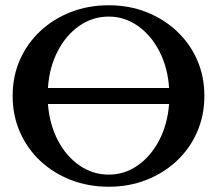

<svg xmlns="http://www.w3.org/2000/svg" viewBox="-20 -696 824 729"><path d="M393 13Q315 13 248.5 -13Q182 -39 132.5 -85.5Q83 -132 55.5 -195Q28 -258 28 -332Q28 -406 55.5 -468.5Q83 -531 132.5 -577.5Q182 -624 248.5 -650Q315 -676 393 -676Q470 -676 536 -650Q602 -624 651.5 -577.5Q701 -531 728.5 -468.5Q756 -406 756 -332Q756 -258 728.5 -195Q701 -132 651.5 -85.5Q602 -39 536 -13Q470 13 393 13ZM393 -633Q331 -633 280.5 -597.5Q230 -562 198.5 -500.5Q167 -439 162 -362H622Q617 -439 585.5 -500.5Q554 -562 503.5 -597.5Q453 -633 393 -633ZM393 -33Q453 -33 503 -68Q553 -103 584.5 -163.5Q616 -224 622 -301H162Q168 -224 199.5 -163.5Q231 -103 281.5 -68Q332 -33 393 -33Z"/></svg>

Font: Junicode SmExp
Style: Bold
Weight: 700
Width: 6
Designer: Peter S. Baker
Version: Version 2.205; ttfautohint (v1.8.4)